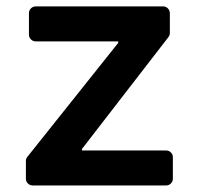

<svg xmlns="http://www.w3.org/2000/svg" viewBox="-20 -565 602 585"><path d="M58.9 -20.6V-74.6Q58.9 -81.7 63.6 -87.4L340.2 -434.3V-438.9H89.1Q80.3 -438.9 74.2 -445Q68.2 -451 68.2 -459.5V-524.9Q68.2 -533.4 74.2 -539.4Q80.3 -545.5 89.1 -545.5H476.9Q485.4 -545.5 491.5 -539.4Q497.5 -533.4 497.5 -524.9V-464.8Q497.5 -457.4 493.3 -452.1L229.8 -111.2V-106.5H486.2Q494.7 -106.5 500.7 -100.5Q506.7 -94.5 506.7 -85.9V-20.6Q506.7 -12.1 500.7 -6Q494.7 0 486.2 0H79.9Q71 0 65 -6Q58.9 -12.1 58.9 -20.6Z"/></svg>

Font: DeltaSans SemiBold
Style: Regular
Weight: 600
Designer: Rasmus Andersson
Foundry: rsms
Version: Version 3.012